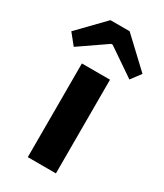

<svg xmlns="http://www.w3.org/2000/svg" viewBox="-219 -802 746 875"><g transform="rotate(30 154.0 -364.5)"><path d="M304 -538 159 -637H151L10 -540L-35 -596L94 -729H195L343 -590ZM80 0V-493H228V0Z"/></g></svg>

Font: Taylor Sans Bold LRS
Style: Bold
Weight: 700
Italic angle: -8°
Designer: Natanael Gama
Version: Version 1.001 September 8, 2015